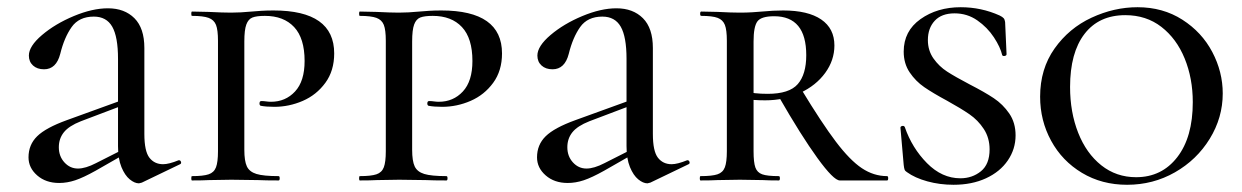

<svg xmlns="http://www.w3.org/2000/svg" viewBox="-20 -500 3442 532"><path d="M365 8Q353 8 339.5 -3Q326 -14 316.5 -37Q307 -60 307 -95V-337Q307 -398 291 -426Q275 -454 240 -454Q199 -454 178.5 -425Q158 -396 147 -351Q136 -308 102 -308Q83 -308 71.5 -318.5Q60 -329 60 -346Q60 -372 96.5 -403Q133 -434 184.5 -455.5Q236 -477 279 -477Q325 -477 352.5 -449.5Q380 -422 380 -367V-129Q380 -81 394 -63Q408 -45 432 -45Q448 -45 475 -56H476Q480 -56 481.5 -51.5Q483 -47 479 -45L373 6ZM59 -64Q59 -99 83 -122.5Q107 -146 165 -167L325 -225L328 -211L204 -164Q171 -151 157 -133.5Q143 -116 143 -92Q143 -67 158.5 -50Q174 -33 196 -33Q217 -33 246 -48L335 -93L336 -79L245 -27Q211 -8 188.5 -0.5Q166 7 144 7Q107 7 83 -14Q59 -35 59 -64Z M752 -12Q755 -12 755 -6Q755 0 752 0Q716 0 695 -1L621 -2L559 -1Q542 0 512 0Q510 0 510 -6Q510 -12 512 -12Q543 -12 558 -17Q573 -22 578.5 -36.5Q584 -51 584 -81V-387Q584 -417 578.5 -431Q573 -445 558 -450.5Q543 -456 512 -456Q510 -456 510 -462Q510 -468 512 -468L558 -467Q598 -465 620 -465Q646 -465 677 -468Q688 -469 703.5 -470Q719 -471 738 -471Q906 -471 906 -352Q906 -304 881.5 -270.5Q857 -237 819 -220.5Q781 -204 740 -204Q717 -204 702 -207Q699 -209 699 -213Q699 -220 704 -220Q711 -220 717.5 -219Q724 -218 731 -218Q771 -218 797.5 -246.5Q824 -275 824 -331Q824 -394 795 -425Q766 -456 714 -456Q691 -456 679.5 -451.5Q668 -447 662.5 -432Q657 -417 657 -385V-85Q657 -54 664 -39Q671 -24 690.5 -18Q710 -12 752 -12Z M1217 -12Q1220 -12 1220 -6Q1220 0 1217 0Q1181 0 1160 -1L1086 -2L1024 -1Q1007 0 977 0Q975 0 975 -6Q975 -12 977 -12Q1008 -12 1023 -17Q1038 -22 1043.5 -36.5Q1049 -51 1049 -81V-387Q1049 -417 1043.5 -431Q1038 -445 1023 -450.5Q1008 -456 977 -456Q975 -456 975 -462Q975 -468 977 -468L1023 -467Q1063 -465 1085 -465Q1111 -465 1142 -468Q1153 -469 1168.5 -470Q1184 -471 1203 -471Q1371 -471 1371 -352Q1371 -304 1346.5 -270.5Q1322 -237 1284 -220.5Q1246 -204 1205 -204Q1182 -204 1167 -207Q1164 -209 1164 -213Q1164 -220 1169 -220Q1176 -220 1182.5 -219Q1189 -218 1196 -218Q1236 -218 1262.5 -246.5Q1289 -275 1289 -331Q1289 -394 1260 -425Q1231 -456 1179 -456Q1156 -456 1144.5 -451.5Q1133 -447 1127.5 -432Q1122 -417 1122 -385V-85Q1122 -54 1129 -39Q1136 -24 1155.5 -18Q1175 -12 1217 -12Z M1774 8Q1762 8 1748.5 -3Q1735 -14 1725.5 -37Q1716 -60 1716 -95V-337Q1716 -398 1700 -426Q1684 -454 1649 -454Q1608 -454 1587.5 -425Q1567 -396 1556 -351Q1545 -308 1511 -308Q1492 -308 1480.5 -318.5Q1469 -329 1469 -346Q1469 -372 1505.5 -403Q1542 -434 1593.5 -455.5Q1645 -477 1688 -477Q1734 -477 1761.5 -449.5Q1789 -422 1789 -367V-129Q1789 -81 1803 -63Q1817 -45 1841 -45Q1857 -45 1884 -56H1885Q1889 -56 1890.5 -51.5Q1892 -47 1888 -45L1782 6ZM1468 -64Q1468 -99 1492 -122.5Q1516 -146 1574 -167L1734 -225L1737 -211L1613 -164Q1580 -151 1566 -133.5Q1552 -116 1552 -92Q1552 -67 1567.5 -50Q1583 -33 1605 -33Q1626 -33 1655 -48L1744 -93L1745 -79L1654 -27Q1620 -8 1597.5 -0.5Q1575 7 1553 7Q1516 7 1492 -14Q1468 -35 1468 -64Z M2138 0Q2110 0 2094 -1L2030 -2L1968 -1Q1951 0 1921 0Q1919 0 1919 -6Q1919 -12 1921 -12Q1953 -12 1968 -17Q1983 -22 1988.5 -36.5Q1994 -51 1994 -81V-387Q1994 -417 1988.5 -431Q1983 -445 1968.5 -450.5Q1954 -456 1923 -456Q1920 -456 1920 -462Q1920 -468 1923 -468L1969 -467Q2007 -465 2030 -465Q2049 -465 2064.5 -466Q2080 -467 2091 -468Q2123 -471 2150 -471Q2219 -471 2255.5 -446Q2292 -421 2292 -374Q2292 -333 2266.5 -298Q2241 -263 2197 -242.5Q2153 -222 2100 -222Q2068 -222 2045 -226L2044 -247Q2069 -240 2107 -240Q2167 -240 2190.5 -267Q2214 -294 2214 -347Q2214 -455 2125 -455Q2089 -455 2078.5 -440.5Q2068 -426 2068 -385V-81Q2068 -50 2073 -36Q2078 -22 2092 -17Q2106 -12 2138 -12Q2141 -12 2141 -6Q2141 0 2138 0ZM2438 0H2307Q2290 0 2245 -62Q2200 -124 2138 -232L2200 -253Q2257 -159 2296 -107.5Q2335 -56 2368 -34Q2401 -12 2438 -12Q2441 -12 2441 -6Q2441 0 2438 0Z M2667 -266Q2708 -245 2733.5 -228Q2759 -211 2776.5 -185.5Q2794 -160 2794 -125Q2794 -87 2772.5 -55.5Q2751 -24 2712 -6Q2673 12 2622 12Q2584 12 2549.5 2.5Q2515 -7 2493 -23Q2488 -26 2486.5 -30Q2485 -34 2484 -43L2475 -146Q2475 -150 2480 -151Q2485 -152 2487 -148Q2507 -90 2548.5 -48Q2590 -6 2641 -6Q2674 -6 2698 -25.5Q2722 -45 2722 -86Q2722 -118 2706 -142.5Q2690 -167 2666 -183.5Q2642 -200 2604 -221Q2565 -242 2541 -258.5Q2517 -275 2500.5 -299.5Q2484 -324 2484 -357Q2484 -414 2530.5 -447Q2577 -480 2642 -480Q2699 -480 2750 -457Q2758 -453 2761 -449.5Q2764 -446 2765 -439L2769 -350Q2769 -346 2764 -345Q2759 -344 2757 -347Q2752 -369 2734 -396.5Q2716 -424 2688 -443.5Q2660 -463 2625 -463Q2589 -463 2570 -442.5Q2551 -422 2551 -389Q2551 -360 2566.5 -338Q2582 -316 2604.5 -301.5Q2627 -287 2667 -266Z M2862 -232Q2862 -309 2902 -365.5Q2942 -422 3004.5 -451Q3067 -480 3132 -480Q3202 -480 3256 -445.5Q3310 -411 3339 -356Q3368 -301 3368 -241Q3368 -174 3332 -115.5Q3296 -57 3235.5 -22.5Q3175 12 3103 12Q3033 12 2978 -21Q2923 -54 2892.5 -110Q2862 -166 2862 -232ZM3285 -217Q3285 -283 3262.5 -338Q3240 -393 3198 -425.5Q3156 -458 3098 -458Q3025 -458 2985 -406Q2945 -354 2945 -259Q2945 -189 2967.5 -132Q2990 -75 3031.5 -42Q3073 -9 3128 -9Q3199 -9 3242 -64.5Q3285 -120 3285 -217Z"/></svg>

Font: Cormorant Unicase Medium
Style: Regular
Weight: 500
Designer: Christian Thalmann (Catharsis Fonts)
Foundry: Catharsis Fonts
Version: Version 4.000